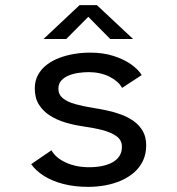

<svg xmlns="http://www.w3.org/2000/svg" viewBox="-20 -717 690 748"><path d="M323.5 11Q270 11 226 -0.5Q182 -12 150.5 -32.2Q119 -52.5 101.5 -77.5L180.5 -131.5Q188.5 -117 202.2 -105.2Q216 -93.5 235 -84.5Q254 -75.5 277.2 -70.5Q300.5 -65.5 327.5 -65.5Q353.5 -65.5 376.5 -70Q399.5 -74.5 417.2 -84Q435 -93.5 445 -108.8Q455 -124 455 -145Q455 -171 434 -186.2Q413 -201.5 377.8 -210.5Q342.5 -219.5 298.5 -225.5Q265.5 -230.5 233.2 -240.2Q201 -250 174.2 -267Q147.5 -284 131.5 -309.8Q115.5 -335.5 115.5 -372.5Q115.5 -402 128 -425Q140.5 -448 162 -464.5Q183.5 -481 211.2 -491.5Q239 -502 269.8 -507Q300.5 -512 331 -512Q382.5 -512 423.2 -498.8Q464 -485.5 491.8 -465.5Q519.5 -445.5 532 -424.5L455.5 -374.5Q448.5 -388 435.8 -399Q423 -410 406 -418.5Q389 -427 368.5 -431.5Q348 -436 325.5 -436Q308 -436 287.2 -433.2Q266.5 -430.5 248.5 -423.2Q230.5 -416 219 -403.5Q207.5 -391 207.5 -371.5Q207.5 -348.5 225 -334.2Q242.5 -320 272.8 -311.5Q303 -303 341 -297Q366.5 -293 395.2 -287Q424 -281 451.2 -271Q478.5 -261 500.8 -245.2Q523 -229.5 536.2 -206.5Q549.5 -183.5 549.5 -150.5Q549.5 -117 537 -90.8Q524.5 -64.5 502.5 -45.2Q480.5 -26 451.8 -13.5Q423 -1 390.2 5Q357.5 11 323.5 11ZM149.5 -565 290 -697H357.5L498.5 -565H409.5L324 -651.5L238 -565Z"/></svg>

Font: Trispace Thin
Style: Regular
Weight: 400
Version: Version 1.210